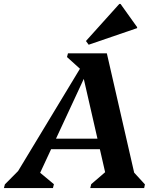

<svg xmlns="http://www.w3.org/2000/svg" viewBox="-75 -963 817 983"><path d="M-55 0 -50 -19 55 -125 -20 -25 382 -690H472L622 -35L578 -116L667 -19L663 0H387L392 -20L500 -113L475 -30L348 -585H366L109 -32L101 -103L201 -20L196 0ZM140 -199 151 -253H488L477 -199ZM351 -596 268 -671 273 -690H418V-596ZM379 -734 365 -753 536 -943H542L627 -824V-819Z"/></svg>

Font: Platypi Light SemiBold
Style: Italic
Weight: 600
Italic angle: -13°
Version: Version 1.200